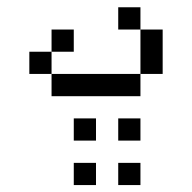

<svg xmlns="http://www.w3.org/2000/svg" viewBox="-20 -458 540 540"><path d="M250 62.5V0H187.5V62.5ZM375 62.5V0H312.5V62.5ZM250 -62.5V-125H187.5V-62.5ZM375 -62.5V-125H312.5V-62.5ZM187.5 -312.5V-375H125V-312.5H62.5V-250H125V-187.5H375V-250H125V-312.5ZM375 -250H437.5Q437.5 -250 437.5 -375H375Q375 -375 375 -250ZM375 -375V-437.5H312.5V-375Z"/></svg>

Font: Unifont
Style: Regular
Weight: 500
Version: Version 15.1.04